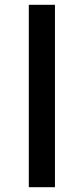

<svg xmlns="http://www.w3.org/2000/svg" viewBox="-20 -780 349 800"><path d="M100 -760H209V0H100Z"/></svg>

Font: Noto Kufi Arabic Medium
Style: Regular
Weight: 500
Designer: Monotype Design Team, David Williams, Khaled Hosny
Foundry: Google LLC
Version: Version 2.109; ttfautohint (v1.8.4.7-5d5b)